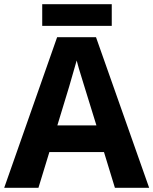

<svg xmlns="http://www.w3.org/2000/svg" viewBox="-20 -894 730 914"><path d="M181 -874H512V-771H181ZM252 -717H437L690 0H527L475 -170H215L163 0H0ZM439 -297 379 -491Q349 -587 345 -606Q338 -580 309 -481L253 -297Z"/></svg>

Font: OpenSansMMV
Style: Bold
Weight: 700
Foundry: Ascender Corporation
Version: Version 4.001